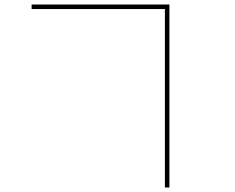

<svg xmlns="http://www.w3.org/2000/svg" viewBox="-20 -770 1040 850"><path d="M120 -730V-750H730V-730ZM710 -750H730V60H710Z"/></svg>

Font: Murecho Thin
Style: Regular
Weight: 100
Designer: Neil Summerour
Foundry: Positype
Version: Version 1.010